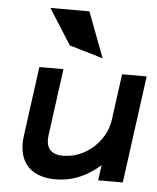

<svg xmlns="http://www.w3.org/2000/svg" viewBox="-50 -715 631 770"><g transform="rotate(5 265.0 -330.5)"><path d="M278.9 -672H121.9L212.5 -529L348.1 -489ZM60.4 -151C47.7 -57 91.5 11 201.5 11C276.5 11 335.8 -21 381.4 -62L373 0H472L530.4 -432H431.4L406.3 -246C399.6 -197 372.2 -157 340.6 -130C312.3 -106 272.6 -86 223.6 -86C171.6 -86 152.6 -115 159 -163L195.4 -432H98.4Z"/></g></svg>

Font: Charger
Style: ExBdIt
Weight: 400
Designer: Jasper
Foundry: Cannot Into Space Fonts
Version: Version 0.99